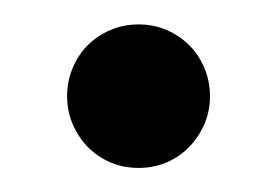

<svg xmlns="http://www.w3.org/2000/svg" viewBox="-20 -419 228 158"><path d="M152.8 -339.8Q152.8 -327.6 148.2 -316.9Q143.6 -306.2 135.7 -298.1Q127.9 -290 117.2 -285.4Q106.4 -280.8 94.2 -280.8Q81.5 -280.8 70.8 -285.4Q60.1 -290 52.2 -298.1Q44.4 -306.2 39.8 -316.9Q35.2 -327.6 35.2 -339.8Q35.2 -352.1 39.8 -363Q44.4 -374 52.2 -381.8Q60.1 -389.6 70.8 -394.3Q81.5 -398.9 94.2 -398.9Q106.4 -398.9 117.2 -394.3Q127.9 -389.6 135.7 -381.8Q143.6 -374 148.2 -363Q152.8 -352.1 152.8 -339.8Z"/></svg>

Font: Charis SIL CyrE
Style: Bold
Weight: 700
Foundry: SIL International
Version: Version 5.000